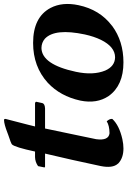

<svg xmlns="http://www.w3.org/2000/svg" viewBox="142 -772 640 964"><g transform="rotate(-90 462.0 -290.0)"><path d="M155.3 -434.1H183.1Q204.6 -534.7 218.8 -549.8Q223.6 -554.7 267.1 -568.8Q272.9 -570.8 276.4 -572.3Q320.3 -589.4 340.8 -589.8Q347.7 -589.8 346.7 -583Q346.7 -581.5 346.7 -581.1Q346.2 -579.1 317.4 -467.8L309.1 -434.1H426.3Q432.6 -432.6 433.1 -428.2L426.3 -397Q422.4 -384.8 399.4 -383.8H298.8Q286.1 -325.2 263.2 -213.9Q249.5 -147.9 245.1 -127Q236.8 -64.5 274.9 -60.1Q313.5 -60.5 335 -74.2Q349.1 -58.1 346.7 -45.9Q314.5 -11.2 245.1 4.4Q220.2 9.8 198.7 9.8Q151.4 9.8 124 -15.6Q123 -17.1 122.1 -18.1Q98.1 -44.4 110.4 -105Q141.6 -252.9 172.9 -383.8H107.4Q103 -383.8 103.5 -387.7Q104 -389.2 104 -390.1L109.9 -418.9Q130.9 -433.6 155.3 -434.1Z M703.1 -401.9Q620.1 -400.4 583.5 -229Q564.9 -142.1 589.8 -81.5Q611.3 -33.2 655.8 -32.2Q709 -32.2 744.1 -103.5Q760.7 -137.7 771 -184.1Q802.7 -334 750 -384.3Q730.5 -401.4 703.1 -401.9ZM439 -207Q460.9 -307.1 528.3 -370.1Q609.4 -443.8 728.5 -443.8Q857.9 -443.8 904.3 -356Q935.1 -296.9 918 -215.8Q895.5 -109.4 815.9 -48.8Q814.5 -47.9 814 -46.9Q737.3 9.8 630.9 9.8Q514.6 9.8 461.9 -64.5Q421.9 -123.5 439 -207Z"/></g></svg>

Font: Linux Libertine Slanted O
Style: Bold Slanted
Weight: 700
Designer: Philipp H. Poll
Foundry: Philipp H. Poll
Version: Version 5.0.0